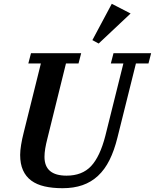

<svg xmlns="http://www.w3.org/2000/svg" viewBox="-20 -978 815 1010"><path d="M309 12Q256 12 214.5 2.5Q173 -7 144.5 -28Q116 -49 101 -82.5Q86 -116 86 -163Q86 -185 91 -216Q96 -247 105 -282L195 -644H129L143 -698H407L393 -644H327L229 -248Q222 -221 218 -197Q214 -173 214 -153Q214 -54 330 -54Q412 -54 459 -104Q506 -154 534 -263L629 -644H563L577 -698H775L761 -644H695L598 -255Q581 -186 556 -136Q531 -86 495.5 -53Q460 -20 414 -4Q368 12 309 12ZM466 -767 568 -958 667 -907 499 -749Z"/></svg>

Font: IBM Plex Serif SemiBold
Style: Italic
Weight: 600
Italic angle: -14°
Designer: Mike Abbink, Paul van der Laan, Pieter van Rosmalen
Foundry: Bold Monday
Version: Version 2.5